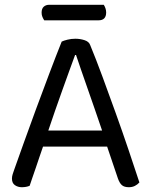

<svg xmlns="http://www.w3.org/2000/svg" viewBox="-20 -775 632 803"><path d="M165 -690Q161 -696 157.5 -704Q154 -712 154 -722Q154 -739 163 -747Q172 -755 186 -755H414Q418 -749 421 -740.5Q424 -732 424 -723Q424 -690 392 -690ZM428 -162H160Q153 -142 145 -118.5Q137 -95 129.5 -72.5Q122 -50 115 -30.5Q108 -11 104 2Q90 8 71 8Q55 8 42.5 -0.5Q30 -9 30 -28Q30 -37 33 -46.5Q36 -56 40 -67Q55 -109 78.5 -175Q102 -241 129.5 -315.5Q157 -390 185.5 -465.5Q214 -541 238 -601Q246 -605 262 -609Q278 -613 295 -613Q315 -613 333.5 -607Q352 -601 357 -587Q381 -529 408.5 -454.5Q436 -380 464 -302Q492 -224 517.5 -148.5Q543 -73 563 -12Q555 -3 544 2.5Q533 8 519 8Q500 8 490 -0.5Q480 -9 473 -29ZM294 -545Q283 -515 269 -476.5Q255 -438 240 -396Q225 -354 210 -311Q195 -268 182 -229H407Q392 -274 376 -319.5Q360 -365 345.5 -407Q331 -449 318.5 -484.5Q306 -520 298 -545Z"/></svg>

Font: Baloo Thambi 2
Style: Regular
Weight: 400
Designer: Aadarsh Rajan and Ek Type
Foundry: Ek Type
Version: Version 1.640;hotconv 1.0.111;makeotfexe 2.5.65597; ttfautoh